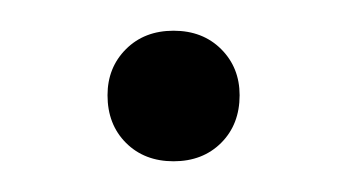

<svg xmlns="http://www.w3.org/2000/svg" viewBox="-20 -333 227 125"><path d="M50 -271Q50 -289 62 -301Q74 -313 93 -313Q112 -313 124 -301Q136 -289 136 -271Q136 -252 124 -240Q112 -228 93 -228Q74 -228 62 -240Q50 -252 50 -271Z"/></svg>

Font: Barlow Semi Condensed Thin
Style: Regular
Weight: 250
Width: 4
Designer: Jeremy Tribby
Foundry: Tribby Type
Version: Version 1.408